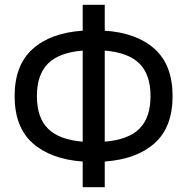

<svg xmlns="http://www.w3.org/2000/svg" viewBox="-20 -751 782 801"><path d="M325 30V-77Q191 -87 116 -154Q41 -221 41 -350Q41 -479 116 -546.5Q191 -614 325 -623V-731H417V-623Q551 -614 625.5 -546.5Q700 -479 700 -350Q700 -221 625.5 -154Q551 -87 417 -77V30ZM325 -160V-540Q227 -532 180.5 -486Q134 -440 134 -350Q134 -260 180.5 -214Q227 -168 325 -160ZM417 -160Q515 -168 561.5 -214Q608 -260 608 -350Q608 -440 561.5 -486Q515 -532 417 -540Z"/></svg>

Font: Zen Kaku Gothic Antique Medium
Style: Regular
Weight: 500
Designer: Yoshimichi Ohira
Foundry: Positype
Version: Version 1.002